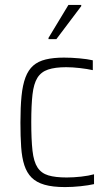

<svg xmlns="http://www.w3.org/2000/svg" viewBox="-20 -752 445 780"><path d="M244 8Q194 8 161 -1.5Q128 -11 108.5 -30.5Q89 -50 79 -80.5Q69 -111 66 -154.5Q63 -198 63 -254Q63 -317 67.5 -362Q72 -407 83.5 -437.5Q95 -468 115 -485.5Q135 -503 166 -510.5Q197 -518 240 -518Q269 -518 302.5 -515Q336 -512 357 -507V-467Q335 -472 304.5 -475.5Q274 -479 249 -479Q204 -479 175.5 -469.5Q147 -460 132 -436Q117 -412 112 -368Q107 -324 107 -256Q107 -185 112 -140Q117 -95 132.5 -71.5Q148 -48 176.5 -39.5Q205 -31 251 -31Q279 -31 310 -34.5Q341 -38 362 -44V-4Q340 1 307.5 4.5Q275 8 244 8ZM177 -593V-598L258 -732H310V-727L209 -593Z"/></svg>

Font: Saira SemiCondensed ExtraLight
Style: Regular
Weight: 250
Width: 4
Designer: Hector Gatti with collaboration of the Omnibus-Type team
Foundry: Omnibus-Type
Version: Version 1.101